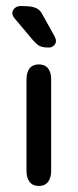

<svg xmlns="http://www.w3.org/2000/svg" viewBox="-20 -609 258 638"><path d="M68 -41Q68 -18 78.5 -4.5Q89 9 109 9Q129 9 139.5 -4.5Q150 -18 150 -41V-345Q150 -369 139.5 -382Q129 -395 109 -395Q89 -395 78.5 -382Q68 -369 68 -345ZM31 -545 90 -475Q99 -465 105.5 -460Q112 -455 120.5 -453Q129 -451 143 -451Q152 -451 159 -457.5Q166 -464 166 -473Q166 -479 161 -489L122 -559Q116 -571 108.5 -577Q101 -583 88 -586Q75 -589 49 -589Q37 -589 29 -582Q21 -575 21 -565Q21 -556 31 -545Z"/></svg>

Font: Beiruti Medium
Style: Regular
Weight: 500
Designer: Arlette Boutros
Foundry: Boutros
Version: Version 1.41